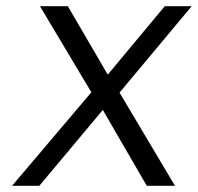

<svg xmlns="http://www.w3.org/2000/svg" viewBox="-20 -600 639 620"><path d="M545 0 366 -301 599 -580H512L328 -359L199 -580H109L275 -302L19 0H107L312 -245L454 0Z"/></svg>

Font: Charger
Style: It
Weight: 400
Designer: Jasper
Foundry: Cannot Into Space Fonts
Version: Version 0.98